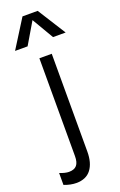

<svg xmlns="http://www.w3.org/2000/svg" viewBox="-227 -779 685 1097"><g transform="rotate(-20 115.0 -231.0)"><path d="M-39.6 253.9V181.6Q-5.9 194.8 16.1 194.8Q48.8 194.8 63.7 177.2Q78.6 159.7 78.6 121.6V-473.1H153.8V121.6Q153.8 190.4 124 229.7Q94.2 269 34.2 269Q-0.5 269 -39.6 253.9ZM69.8 -731H162.1L270 -560.1H193.4L116.2 -691.4L38.6 -560.1H-37.6Z"/></g></svg>

Font: Glacial Indifference
Style: Regular
Weight: 400
Designer: Alfredo Marco Pradil
Foundry: Alfredo Marco Pradil
Version: Version 1.312